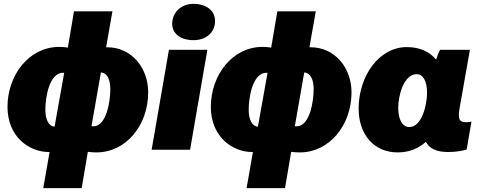

<svg xmlns="http://www.w3.org/2000/svg" viewBox="-20 -779 2499 999"><path d="M205 200H405L437 11C452 13 467 14 482 14C636 14 751 -128 751 -298C751 -430 661 -533 539 -533H532L565 -720H365L333 -531C319 -534 300 -535 288 -535C130 -535 19 -387 19 -223C19 -67 132 12 234 12H238ZM216 -209C216 -270 236 -407 314 -400L264 -120C233 -122 216 -157 216 -209ZM456 -122 505 -402C541 -399 554 -360 554 -314C554 -255 535 -122 466 -122Z M769 0H969L1059 -520H859ZM987 -570C1050 -570 1099 -608 1099 -670C1099 -721 1057 -759 986 -759C924 -759 876 -716 876 -655C876 -604 919 -570 987 -570Z M1263 200H1463L1495 11C1510 13 1525 14 1540 14C1694 14 1809 -128 1809 -298C1809 -430 1719 -533 1597 -533H1590L1623 -720H1423L1391 -531C1377 -534 1358 -535 1346 -535C1188 -535 1077 -387 1077 -223C1077 -67 1190 12 1292 12H1296ZM1274 -209C1274 -270 1294 -407 1372 -400L1322 -120C1291 -122 1274 -157 1274 -209ZM1514 -122 1563 -402C1599 -399 1612 -360 1612 -314C1612 -255 1593 -122 1524 -122Z M2312 12C2346 12 2383 7 2408 -1L2433 -146C2424 -144 2415 -143 2405 -143C2367 -143 2362 -162 2372 -220L2425 -520H2270C2263 -508 2255 -488 2249 -469C2215 -510 2164 -534 2097 -534C1950 -534 1846 -381 1846 -214C1846 -78 1927 14 2049 14C2110 14 2158 -7 2196 -41C2214 -6 2251 12 2312 12ZM2148 -393C2183 -393 2202 -354 2202 -296C2202 -234 2175 -118 2110 -118C2073 -118 2052 -158 2052 -218C2052 -280 2080 -393 2148 -393Z"/></svg>

Font: Fixel Text 20240404 Black
Style: Italic
Weight: 900
Width: 4
Italic angle: -10°
Designer: AlfaBravo + MacPaw
Foundry: Kyrylo Tkachov, Marchela Mozhyna, Serhii Makarenko, Maria Weinstein, Zakhar Kryvoshyya
Version: Version 1.211;Glyphs 3.2 (3225)